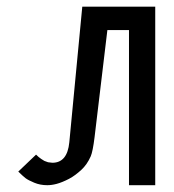

<svg xmlns="http://www.w3.org/2000/svg" viewBox="-20 -544 510 564"><path d="M221.7 -524.4 183.6 -126C179.7 -85.9 163.1 -65.9 133.8 -65.9L121.1 -67.4L110.4 -71.3L101.1 -77.1L93.3 -83L85.9 -89.8L33.7 -40C43 -31.2 49.8 -24.4 55.2 -20.5C60.5 -16.6 68.8 -12.2 80.6 -7.3C92.3 -2.4 105 0 118.7 0C126.5 0 135.7 -1 146.5 -3.9C157.2 -6.8 169.4 -11.7 182.6 -18.6C195.8 -25.4 207.5 -34.7 218.8 -44.9C230 -55.2 239.3 -68.4 246.6 -85C250.5 -94.2 254.4 -113.3 257.8 -141.1L295.4 -455.6H358.9V0H436V-524.4Z"/></svg>

Font: Tuffy
Style: Regular
Weight: 500
Designer: Thatcher Ulrich, Karoly Barta and Michael Everson
Version: Version 001.270